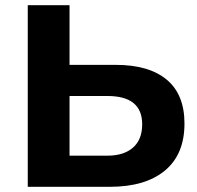

<svg xmlns="http://www.w3.org/2000/svg" viewBox="-20 -720 761 740"><path d="M691 -244Q691 -125 615.5 -62.5Q540 0 403 0H87V-700H248V-470H426Q554 -470 622.5 -413Q691 -356 691 -244ZM528 -241Q528 -350 394 -350H248V-120H394Q457 -120 492.5 -151Q528 -182 528 -241Z"/></svg>

Font: mBank
Style: Bold
Weight: 700
Designer: Julieta Ulanovsky
Foundry: Julieta Ulanovsky
Version: Version 7.200